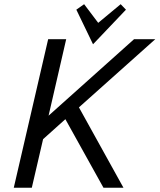

<svg xmlns="http://www.w3.org/2000/svg" viewBox="-20 -885 752 905"><path d="M44.9 0ZM339.8 -676.3ZM418.5 -676.3 339.8 -839.4 376.5 -865.2 442.9 -777.3 548.8 -865.2 573.7 -839.4ZM183.1 -229 129.9 0H44.9L207 -700.2H292L209 -339.8L611.8 -700.2H711.9L352.1 -378.9L562 0H467.8L288.1 -323.2Z"/></svg>

Font: Pfennig
Style: Italic
Weight: 500
Italic angle: -13°
Version: Version 20120410 ; ttfautohint (v0.8)